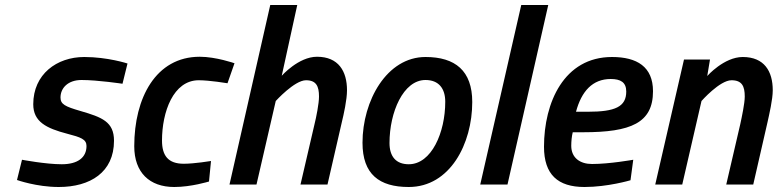

<svg xmlns="http://www.w3.org/2000/svg" viewBox="-20 -738 3111 768"><path d="M490 -484C490 -484 411 -510 317 -510C207 -510 113 -441 113 -321C113 -251 165 -225 249 -203C303 -189 326 -181 326 -154C326 -108 291 -81 227 -81C163 -81 68 -99 68 -99L48 -18C48 -18 126 10 215 10C341 10 436 -49 436 -175C436 -251 388 -269 302 -294C240 -312 222 -321 222 -348C222 -386 252 -418 306 -418C371 -418 470 -403 470 -403L490 -484Z M779 -511C603 -511 517 -346 517 -153C517 -48 578 10 677 10C745 10 816 -12 816 -12L824 -94C824 -94 757 -83 715 -83C652 -83 628 -116 628 -176C628 -290 673 -417 775 -417C818 -417 890 -405 890 -405L918 -485C918 -485 844 -511 779 -511Z M1083 -334C1083 -334 1158 -417 1204 -417C1245 -417 1256 -393 1256 -352C1256 -324 1245 -269 1238 -241L1182 0H1290L1347 -248C1355 -281 1368 -339 1368 -377C1368 -453 1334 -511 1248 -511C1174 -511 1107 -435 1107 -435L1169 -718H1061L898 0H1006Z M1615 -81C1564 -81 1538 -112 1538 -166C1538 -289 1593 -418 1682 -418C1735 -418 1761 -384 1761 -331C1761 -208 1706 -81 1615 -81ZM1682 -510C1527 -510 1430 -335 1430 -167C1430 -41 1497 10 1615 10C1780 10 1869 -163 1869 -330C1869 -455 1801 -510 1682 -510Z M2010 0 2173 -718H2065L1901 0Z M2284 -291C2306 -373 2350 -422 2423 -422C2462 -422 2485 -409 2485 -372C2485 -311 2441 -291 2331 -291H2284ZM2348 -82C2301 -82 2265 -106 2265 -155C2265 -172 2267 -194 2271 -209H2313C2503 -209 2592 -246 2592 -373C2592 -471 2528 -510 2428 -510C2236 -510 2156 -328 2156 -151C2156 -40 2211 10 2318 10C2411 10 2502 -17 2502 -17L2513 -99C2513 -99 2418 -82 2348 -82Z M2786 -334C2786 -334 2859 -417 2906 -417C2948 -417 2959 -393 2959 -352C2959 -324 2947 -269 2941 -241L2885 0H2993L3050 -249C3057 -281 3071 -340 3071 -377C3071 -453 3037 -510 2951 -510C2876 -510 2809 -434 2809 -434L2820 -500H2716L2601 0H2709Z"/></svg>

Font: RazerF5 SemiBold
Style: Italic
Weight: 600
Foundry: Razer Inc.
Version: Version 2